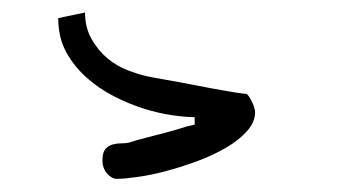

<svg xmlns="http://www.w3.org/2000/svg" viewBox="-20 -45 571 301"><path d="M113.3 -25.4Q113.3 -2 123.5 16.1Q133.8 34.2 148.4 46.4Q163.1 58.6 179.7 64.9Q196.3 71.3 209 74.2Q217.8 76.2 240.2 80.1Q262.7 84 287.6 88.9Q312.5 93.8 335 97.7Q357.4 101.6 367.2 102.5Q371.1 106.4 375.5 115.7Q379.9 125 379.9 130.9Q379.9 146.5 367.2 160.6Q354.5 174.8 334.5 186.5Q314.5 198.2 289.6 207.5Q264.6 216.8 240.7 223.1Q216.8 229.5 195.8 232.4Q174.8 235.4 163.1 235.4Q155.3 235.4 147.9 227.1Q140.6 218.8 140.6 206.1Q140.6 194.3 145 189Q149.4 183.6 156.2 181.6Q163.1 179.7 169.9 179.7Q176.8 179.7 181.6 178.7Q193.4 174.8 210.9 170.4Q228.5 166 244.6 161.6Q260.7 157.2 272.5 153.3L285.2 150.4V138.7Q271.5 138.7 250.5 135.7Q229.5 132.8 206.1 125.5Q182.6 118.2 158.7 106Q134.8 93.8 115.2 76.2Q95.7 58.6 83.5 36.1Q71.3 13.7 71.3 -16.6Z"/></svg>

Font: Swanky and Moo Moo
Style: Regular
Weight: 400
Designer: Kimberly Geswein
Foundry: Kimberly Geswein
Version: Version 1.002 2001